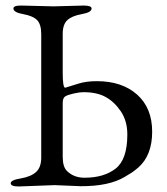

<svg xmlns="http://www.w3.org/2000/svg" viewBox="-20 -673 608 698"><path d="M442.9 -184.1Q442.9 -232.9 419.4 -268.1Q396 -302.7 364.3 -320.3Q332.5 -337.9 283.2 -337.9Q269 -337.9 247.6 -333Q225.6 -328.1 216.8 -322.3Q208 -316.4 208 -298.8V-103Q208 -66.9 223.1 -51.8Q248 -26.9 287.1 -26.9Q357.9 -26.9 400.4 -60.1Q442.9 -93.3 442.9 -184.1ZM313 -642.1Q313 -627.9 276.9 -621.6Q241.2 -615.2 224.6 -599.6Q208 -584 208 -549.8V-408.2Q208 -355 216.8 -354Q237.8 -360.4 265.6 -369.1Q293.5 -377.9 332 -377.9Q423.8 -377.9 478.5 -329.1Q533.2 -280.3 533.2 -194.3Q533.2 -108.4 482.9 -64Q464.8 -48.8 458 -44.9Q451.2 -41 433.1 -29.8Q376 4.4 272.9 3.9L178.2 0L47.9 4.9Q19 4.9 19 -6.8Q19 -18.6 55.7 -24.4Q92.8 -30.8 111.3 -47.9Q129.9 -64.9 129.9 -100.1V-548.8Q129.9 -584 115.2 -599.6Q100.1 -615.2 64.5 -621.6Q28.8 -627.9 28.8 -642.1Q28.8 -653.3 58.1 -652.8L174.8 -649.9L284.2 -652.8Q313 -652.8 313 -642.1Z"/></svg>

Font: EBGaramond
Style: Regular
Weight: 400
Version: Version 000.012g